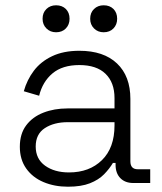

<svg xmlns="http://www.w3.org/2000/svg" viewBox="-20 -692 614 726"><path d="M237 14Q186 14 144.5 -3.5Q103 -21 79 -55Q55 -89 55 -137Q55 -186 79 -218Q103 -250 144 -266Q185 -282 235 -282H413V-321Q413 -380 379 -413Q345 -446 280 -446Q216 -446 178.5 -414.5Q141 -383 128 -330L70 -347Q82 -390 108 -424.5Q134 -459 177 -479.5Q220 -500 280 -500Q372 -500 422.5 -452Q473 -404 473 -318V-82Q473 -52 501 -52H548V0H484Q453 0 435 -18.5Q417 -37 417 -69V-76H407Q394 -54 373.5 -33Q353 -12 320 1Q287 14 237 14ZM241 -40Q318 -40 365.5 -86.5Q413 -133 413 -218V-230H236Q184 -230 149.5 -207.5Q115 -185 115 -138Q115 -91 150.5 -65.5Q186 -40 241 -40ZM372 -570Q350 -570 335.5 -584.5Q321 -599 321 -621Q321 -644 335.5 -658Q350 -672 372 -672Q395 -672 409 -658Q423 -644 423 -621Q423 -599 409 -584.5Q395 -570 372 -570ZM192 -570Q170 -570 155.5 -584.5Q141 -599 141 -621Q141 -644 155.5 -658Q170 -672 192 -672Q215 -672 229 -658Q243 -644 243 -621Q243 -599 229 -584.5Q215 -570 192 -570Z"/></svg>

Font: Space Grotesk Variable Light
Style: Regular
Weight: 300
Designer: Florian Karsten
Foundry: Florian Karsten
Version: Version 2.000